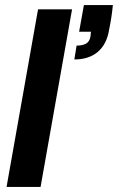

<svg xmlns="http://www.w3.org/2000/svg" viewBox="-20 -742 468 762"><path d="M6 0 131 -705H266L141 0ZM275 -506 284 -561Q309 -561 322.5 -569.5Q336 -578 339 -597L341 -616H294L313 -722H428Q425 -693 421.5 -670.5Q418 -648 413 -624Q404 -567 368.5 -536.5Q333 -506 275 -506Z"/></svg>

Font: DM Sans 36pt
Style: Bold Italic
Weight: 700
Italic angle: -10°
Designer: Colophon Foundry, Jonny Pinhorn
Foundry: Colophon Foundry
Version: Version 4.004;gftools[0.9.30]